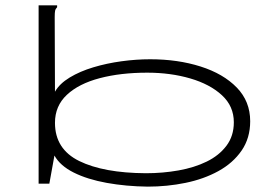

<svg xmlns="http://www.w3.org/2000/svg" viewBox="-20 -685 1040 716"><path d="M531 11Q450 10 378 -3Q306 -16 255 -41.5Q204 -67 183 -105L164 0H124V-665H193V-658Q187 -652 185.5 -645Q184 -638 184 -621L185 -343Q202 -373 240 -396Q278 -419 328 -434Q378 -449 433 -456.5Q488 -464 540 -464Q643 -464 728 -437Q813 -410 863 -358.5Q913 -307 913 -233Q913 -170 881 -123.5Q849 -77 794.5 -47Q740 -17 671.5 -3Q603 11 531 11ZM524 -39Q587 -39 646 -49.5Q705 -60 751 -82.5Q797 -105 824.5 -141.5Q852 -178 852 -229Q852 -289 807.5 -330Q763 -371 689.5 -392.5Q616 -414 529 -414Q430 -414 352 -393.5Q274 -373 229.5 -331.5Q185 -290 185 -227Q185 -129 275.5 -84.5Q366 -40 524 -39Z"/></svg>

Font: Inconsolata UltraExpanded Light
Style: Regular
Weight: 300
Width: 9
Monospace: yes
Designer: Raph Levien, Cyreal, Brenton Simpson
Foundry: Raph Levien, Cyreal, Google
Version: Version 3.001; ttfautohint (v1.8.2.53-6de2)